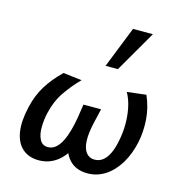

<svg xmlns="http://www.w3.org/2000/svg" viewBox="-107 -808 869 916"><g transform="rotate(15 327.5 -350.0)"><path d="M165 11Q116 11 84.5 -16.5Q53 -44 44.5 -96Q36 -148 53 -221Q67 -282 96 -329Q125 -376 172 -422L264 -411Q226 -373 193.5 -326Q161 -279 147 -217Q139 -182 138.5 -146Q138 -110 150.5 -85.5Q163 -61 191 -61Q213 -61 230 -76Q247 -91 259 -116Q271 -141 279.5 -172.5Q288 -204 293 -235L303 -301H390L374 -232Q361 -177 362.5 -139Q364 -101 379.5 -81Q395 -61 421 -61Q445 -61 462.5 -75Q480 -89 492.5 -115.5Q505 -142 512 -180Q520 -218 520.5 -259.5Q521 -301 513 -341Q505 -381 487 -413L581 -424Q606 -367 610 -308.5Q614 -250 603 -197Q590 -135 561.5 -88Q533 -41 493 -15Q453 11 406 11Q347 11 314.5 -25.5Q282 -62 280 -117L321 -109Q294 -48 254.5 -18.5Q215 11 165 11ZM357 -507 438 -711H536L418 -507Z"/></g></svg>

Font: Ysabeau SemiBold
Style: Italic
Weight: 600
Italic angle: -12°
Designer: Christian Thalmann (Catharsis Fonts)
Version: Version 2.002